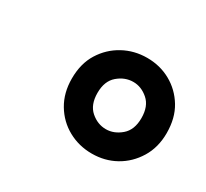

<svg xmlns="http://www.w3.org/2000/svg" viewBox="-71 -813 511 477"><g transform="rotate(30 184.0 -574.5)"><path d="M232 -437Q195 -437 164 -454Q133 -471 114.5 -502Q96 -533 96 -574Q96 -617 115 -647.5Q134 -678 165 -695Q196 -712 233 -712Q270 -712 300.5 -695Q331 -678 349.5 -647.5Q368 -617 368 -574Q368 -533 349 -502Q330 -471 299.5 -454Q269 -437 232 -437ZM232 -507Q255 -507 275 -524Q295 -541 295 -575Q295 -609 275.5 -626Q256 -643 233 -643Q209 -643 189 -626Q169 -609 169 -575Q169 -541 188.5 -524Q208 -507 232 -507Z"/></g></svg>

Font: DM Sans 10pt Medium
Style: Italic
Weight: 500
Italic angle: -10°
Version: Version 4.004;gftools[0.9.30]